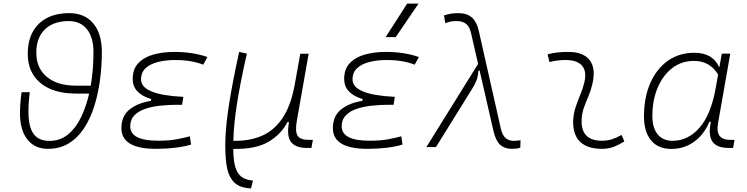

<svg xmlns="http://www.w3.org/2000/svg" viewBox="-20 -815 4142 1064"><path d="M245.6 9.8Q172.9 9.8 131.8 -42Q90.8 -93.8 90.8 -186.5Q90.8 -242.2 99.6 -304.2H145Q137.7 -248.5 137.7 -196.3Q137.7 -112.3 166 -73.2Q194.3 -34.2 253.4 -34.2Q313.5 -34.2 356.9 -69.8Q400.4 -105.5 429 -165Q457.5 -224.6 474.1 -296.4H401.9Q275.4 -296.4 204.6 -354.7Q133.8 -413.1 133.8 -516.6Q133.8 -623 194.6 -682.6Q255.4 -742.2 363.8 -742.2Q449.2 -742.2 496.8 -685.3Q544.4 -628.4 544.4 -526.4Q544.4 -450.2 534.4 -373.5Q524.4 -296.9 502.9 -228Q481.4 -159.2 446.5 -105.5Q411.6 -51.8 361.8 -21Q312 9.8 245.6 9.8ZM482.9 -340.3Q490.7 -386.7 494.4 -434.1Q498 -481.4 498 -526.4Q498 -607.4 461.9 -652.8Q425.8 -698.2 360.8 -698.2Q276.4 -698.2 228.8 -652.1Q181.2 -606 181.2 -523.4Q181.2 -437.5 239.5 -388.9Q297.9 -340.3 401.9 -340.3Z M844.2 9.8Q652.8 9.8 652.8 -105Q652.8 -171.9 698 -208.3Q743.2 -244.6 815.9 -255.9L817.9 -266.1Q715.3 -296.9 715.3 -377Q715.3 -431.6 746.1 -464.6Q776.9 -497.6 829.3 -512.5Q881.8 -527.3 946.8 -527.3Q1047.9 -527.3 1129.4 -499L1106 -456.5Q1042 -482.4 949.7 -482.4Q899.9 -482.4 856.9 -471.9Q814 -461.4 787.8 -438Q761.7 -414.6 761.7 -374.5Q761.7 -289.6 996.1 -278.3L989.3 -234.4H961.4Q913.1 -234.4 866.7 -229.2Q820.3 -224.1 783 -211.2Q745.6 -198.2 723.6 -174.8Q701.7 -151.4 701.7 -115.2Q701.7 -35.2 856 -35.2Q916.5 -35.2 958 -43Q999.5 -50.8 1032.2 -59.6L1038.6 -13.7Q958.5 9.8 844.2 9.8Z M1371.1 229 1363.3 228.5Q1301.8 224.6 1272.2 189.9Q1242.7 155.3 1234.6 95.7Q1226.6 36.1 1229 -42.5Q1231.4 -124 1250 -241.7Q1268.6 -359.4 1305.2 -527.3L1348.1 -518.1Q1311.5 -356.9 1293.5 -241.5Q1275.4 -126 1273.4 -42Q1273.4 -38.1 1273.4 -34.7H1280.8Q1361.8 -33.7 1428.5 -61.3Q1495.1 -88.9 1542.2 -155.5Q1589.4 -222.2 1611.8 -337.9L1615.2 -357.9Q1615.7 -358.9 1615.7 -359.9V-359.4L1644 -517.1H1690.4L1624.5 -143.1Q1614.7 -85.9 1629.2 -63Q1643.6 -40 1689.5 -40H1713.9L1705.6 4.9H1681.6Q1619.1 4.9 1593.3 -27.3Q1567.4 -59.6 1581.5 -138.7H1573.2Q1537.6 -69.8 1467 -28.8Q1396.5 12.2 1275.9 10.3H1272.9Q1272.9 57.6 1280 94.5Q1287.1 131.3 1306.9 154.3Q1326.7 177.2 1366.2 183.6L1381.8 186Z M2016.1 9.8Q1824.7 9.8 1824.7 -105Q1824.7 -171.9 1869.9 -208.3Q1915 -244.6 1987.8 -255.9L1989.7 -266.1Q1887.2 -296.9 1887.2 -377Q1887.2 -431.6 1918 -464.6Q1948.7 -497.6 2001.2 -512.5Q2053.7 -527.3 2118.7 -527.3Q2219.7 -527.3 2301.3 -499L2277.8 -456.5Q2213.9 -482.4 2121.6 -482.4Q2071.8 -482.4 2028.8 -471.9Q1985.8 -461.4 1959.7 -438Q1933.6 -414.6 1933.6 -374.5Q1933.6 -289.6 2168 -278.3L2161.1 -234.4H2133.3Q2085 -234.4 2038.6 -229.2Q1992.2 -224.1 1954.8 -211.2Q1917.5 -198.2 1895.5 -174.8Q1873.5 -151.4 1873.5 -115.2Q1873.5 -35.2 2027.8 -35.2Q2088.4 -35.2 2129.9 -43Q2171.4 -50.8 2204.1 -59.6L2210.4 -13.7Q2130.4 9.8 2016.1 9.8ZM2117.2 -609.4 2236.3 -794.9H2299.3L2172.9 -609.4Z M2817.4 9.8Q2776.4 9.8 2751.7 -12.7Q2727.1 -35.2 2714.8 -88.4L2637.7 -424.8L2630.9 -422.4Q2628.9 -391.1 2620.6 -369.6Q2612.3 -348.1 2595.2 -320.8L2396 0H2342.8L2629.4 -460.9L2590.8 -629.9Q2582.5 -667.5 2562.7 -682.9Q2543 -698.2 2512.7 -698.2Q2490.7 -698.2 2478 -695.8Q2465.3 -693.4 2447.8 -686L2440.4 -729.5Q2461.9 -736.8 2480.5 -739.5Q2499 -742.2 2520.5 -742.2Q2566.4 -742.2 2594.2 -718.8Q2622.1 -695.3 2634.3 -639.6L2755.4 -102.5Q2763.7 -65.4 2782 -49.8Q2800.3 -34.2 2830.1 -34.2Q2837.4 -34.2 2864.7 -37.6L2863.3 3.9Q2842.3 9.8 2817.4 9.8Z M3424.8 -66.9 3439.9 -31.2Q3413.1 -14.2 3383.5 -2.2Q3354 9.8 3315.4 9.8Q3232.9 9.8 3192.4 -31.7Q3151.9 -73.2 3156.7 -153.3Q3159.2 -189.9 3170.9 -224.4Q3182.6 -258.8 3196.3 -291.5Q3210 -324.2 3217.3 -355Q3233.4 -417.5 3206.3 -450Q3179.2 -482.4 3114.3 -482.4Q3067.9 -482.4 3024.9 -471.2L3014.6 -513.7Q3043.5 -522 3072.3 -524.7Q3101.1 -527.3 3129.9 -527.3Q3212.9 -527.3 3248.3 -480.7Q3283.7 -434.1 3261.7 -345.2Q3253.4 -310.5 3240.5 -280.5Q3227.5 -250.5 3216.8 -221.2Q3206.1 -191.9 3203.6 -157.7Q3195.3 -35.2 3314.9 -35.2Q3345.7 -35.2 3369.1 -42.5Q3392.6 -49.8 3424.8 -66.9Z M3966.8 -444.3 3980 -517.6H4026.9L3959 -131.8Q3942.4 -40 4025.4 -40H4050.3L4042.5 4.9H4019Q3952.1 4.9 3928 -30.3Q3903.8 -65.4 3919.4 -139.6H3911.1Q3880.4 -67.9 3825.4 -28.8Q3770.5 10.3 3699.7 10.3Q3627.4 10.3 3588.1 -36.9Q3548.8 -84 3548.8 -169.4Q3548.8 -275.4 3583.7 -354.7Q3618.7 -434.1 3681.2 -478.3Q3743.7 -522.5 3827.6 -522.5Q3929.2 -522.5 3964.4 -444.3ZM3826.2 -477.5Q3756.8 -477.5 3705.1 -437.5Q3653.3 -397.5 3624.3 -328.4Q3595.2 -259.3 3595.2 -171.9Q3595.2 -106 3624.8 -70.3Q3654.3 -34.7 3707 -34.7Q3793 -34.7 3856.4 -107.2Q3919.9 -179.7 3945.8 -325.7L3959.5 -401.9Q3913.6 -477.5 3826.2 -477.5Z"/></svg>

Font: Cascadia Mono PL ExtraLight
Style: Italic
Weight: 200
Italic angle: -10°
Monospace: yes
Designer: Aaron Bell
Foundry: Saja Typeworks
Version: Version 2404.023; ttfautohint (v1.8.4)